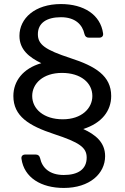

<svg xmlns="http://www.w3.org/2000/svg" viewBox="-20 -732 615 948"><path d="M281 -712C152 -712 76 -641 76 -555C76 -487 124 -449 184 -420C93 -394 46 -331 46 -258C46 -158 123 -111 247 -70C372 -29 408 -4 408 46C408 104 365 132 295 132C224 132 188 96 178 49C175 37 168 31 156 31H105C92 31 84 39 86 52C99 145 183 196 295 196C423 196 499 125 499 39C499 -29 452 -67 391 -95C483 -124 529 -185 529 -258C529 -357 452 -405 328 -445C203 -486 167 -512 167 -563C167 -619 211 -647 281 -647C352 -647 387 -610 397 -564C400 -552 407 -546 419 -546H470C483 -546 491 -554 489 -567C476 -660 393 -712 281 -712ZM286 -372C379 -372 436 -323 436 -258C436 -197 383 -143 290 -143C196 -143 139 -194 139 -258C139 -319 192 -372 286 -372Z"/></svg>

Font: Arvore Sans
Style: Regular
Weight: 400
Designer: Jonny Pinhorn (Latin) Dan Schunck (customization for Arvore)
Version: Version 1.000;Glyphs 3.3 (3305)